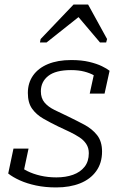

<svg xmlns="http://www.w3.org/2000/svg" viewBox="-20 -810 532 841"><path d="M226 11Q178 11 138 2.5Q98 -6 67 -20Q36 -34 16 -50L39 -159H105L78 -32Q66 -40 60 -50Q54 -60 54 -71Q54 -82 57 -91Q73 -74 99 -61Q125 -48 157.5 -40.5Q190 -33 227 -33Q268 -33 300 -44.5Q332 -56 350.5 -79.5Q369 -103 369 -139Q369 -162 358 -179Q347 -196 328 -208.5Q309 -221 285 -232.5Q261 -244 235 -256Q200 -273 169.5 -290.5Q139 -308 120.5 -334Q102 -360 102 -403Q102 -447 125 -479.5Q148 -512 190.5 -529.5Q233 -547 292 -547Q337 -547 370.5 -539Q404 -531 426.5 -520Q449 -509 460 -500L438 -400H373L394 -496Q401 -494 407 -488Q413 -482 417.5 -473.5Q422 -465 422 -455Q411 -469 392.5 -479.5Q374 -490 349 -496.5Q324 -503 291 -503Q224 -503 191.5 -477.5Q159 -452 159 -410Q159 -380 175 -361Q191 -342 218.5 -328.5Q246 -315 280 -299Q315 -282 349 -264Q383 -246 405 -218.5Q427 -191 427 -146Q427 -96 401.5 -60.5Q376 -25 331 -7Q286 11 226 11ZM366 -790H302L158 -639L155 -624H184L344 -751L307 -755L418 -624H445L449 -639Z"/></svg>

Font: Roboto Serif 20pt ExtraLight
Style: Italic
Weight: 250
Italic angle: -10°
Version: Version 1.007